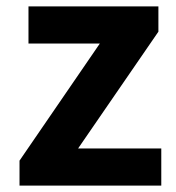

<svg xmlns="http://www.w3.org/2000/svg" viewBox="-20 -580 551 600"><path d="M41 -78 292 -444H69V-560H475V-481L224 -116H484V0H41Z"/></svg>

Font: Merged Yaku Han JP
Style: Bold
Weight: 700
Designer: Ryoko NISHIZUKA 西塚涼子 (kana, bopomofo & ideographs); Paul D. Hunt (Latin, Greek & Cyrillic); Sandoll Communications 산돌커뮤니
Foundry: Adobe
Version: Version 2.004